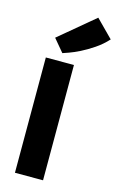

<svg xmlns="http://www.w3.org/2000/svg" viewBox="-144 -1031 678 1089"><g transform="rotate(15 195.5 -486.0)"><path d="M62 -677H227V0H62ZM84 -799 291 -972 391 -871Q358 -835 318.5 -808.5Q279 -782 244 -764.5Q209 -747 182 -737.5Q155 -728 146 -725Z"/></g></svg>

Font: Amaranth
Style: Bold
Weight: 700
Designer: Gesine Todt
Foundry: Gesine Todt
Version: Version 1.001